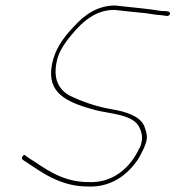

<svg xmlns="http://www.w3.org/2000/svg" viewBox="-20 -664 638 698"><path d="M63 -97C53 -85 67 -81 72 -77C129 -40 197 14 299 14C385 18 447 -30 485 -90C494 -106 508 -133 512 -150C517 -172 511 -187 504 -207C488 -241 441 -258 385 -267C328 -277 278 -295 234 -316C192 -339 172 -379 187 -444C193 -472 208 -495 223 -516C262 -566 314 -628 395 -628H396C429 -624 480 -619 510 -616C527 -614 551 -609 564 -609H565L586 -606H587C590 -605 596 -608 598 -613C600 -623 588 -624 569 -624H567C516 -633 457 -637 399 -644C334 -644 287 -610 248 -567C209 -526 172 -477 166 -408C159 -316 239 -288 326 -264C378 -250 468 -249 488 -198C494 -185 499 -168 495 -149C493 -142 493 -135 486 -124C454 -55 391 2 302 -2C200 -2 138 -57 84 -90L72 -99C69 -102 67 -101 63 -97Z"/></svg>

Font: Stray Cat
Style: ExLtObl
Weight: 200
Version: Version 1.0